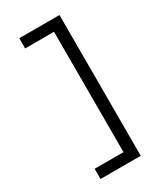

<svg xmlns="http://www.w3.org/2000/svg" viewBox="-235 -911 971 1141"><g transform="rotate(-30 250.0 -340.0)"><path d="M101 143V73H299V-753H101V-823H377V143Z"/></g></svg>

Font: Iosevka Term Curly
Style: Regular
Weight: 400
Designer: Belleve Invis
Foundry: Belleve Invis
Version: Version 32.3.0